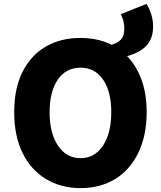

<svg xmlns="http://www.w3.org/2000/svg" viewBox="-20 -953 826 987"><path d="M619 -805Q619 -846 601 -880L733 -933Q747 -912 757 -881Q767 -850 767 -817Q767 -756 734 -719.5Q701 -683 632 -664L551 -722Q586 -732 602.5 -750.5Q619 -769 619 -805ZM216 -33Q138 -80 95.5 -167.5Q53 -255 53 -376Q53 -499 96 -584Q139 -669 215.5 -713.5Q292 -758 394 -758Q496 -758 572.5 -712.5Q649 -667 691.5 -581Q734 -495 734 -376Q734 -257 691.5 -168.5Q649 -80 572.5 -33Q496 14 394 14Q293 14 216 -33ZM552 -376Q552 -482 510 -543.5Q468 -605 394 -605Q319 -605 277 -543.5Q235 -482 235 -376Q235 -269 278 -204.5Q321 -140 394 -140Q467 -140 509.5 -204.5Q552 -269 552 -376Z"/></svg>

Font: Merged Yaku Han JP Black
Style: Regular
Weight: 900
Designer: Ryoko NISHIZUKA 西塚涼子 (kana, bopomofo & ideographs); Paul D. Hunt (Latin, Greek & Cyrillic); Sandoll Communications 산돌커뮤니
Foundry: Adobe
Version: Version 2.004